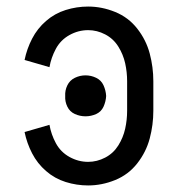

<svg xmlns="http://www.w3.org/2000/svg" viewBox="-20 -558 540 586"><path d="M241 -203Q224 -203 208.5 -210Q193 -217 185.5 -232.5Q178 -248 179 -265Q178 -282 185.5 -297.5Q193 -313 208.5 -320.5Q224 -328 241 -328Q258 -328 273.5 -320.5Q289 -313 296 -297.5Q303 -282 304 -265Q303 -248 296 -232.5Q289 -217 273.5 -210Q258 -203 241 -203ZM249 8Q214 8 180.5 -2.5Q147 -13 120.5 -36Q94 -59 78 -90Q62 -121 55 -155L131 -177Q136 -148 150.5 -121Q165 -94 192 -79Q219 -64 249 -64Q276 -64 301 -77Q326 -90 341 -114Q356 -138 362 -165Q368 -192 368 -220V-310Q368 -338 362 -365Q356 -392 341 -416Q326 -440 301 -453Q276 -466 249 -466Q219 -466 192 -451Q165 -436 150.5 -409Q136 -382 131 -353L55 -375Q62 -409 78 -440Q94 -471 120.5 -494Q147 -517 180.5 -527.5Q214 -538 249 -538Q291 -538 331.5 -521.5Q372 -505 399 -470.5Q426 -436 437 -394.5Q448 -353 448 -310V-220Q448 -177 437 -135.5Q426 -94 399 -59.5Q372 -25 331.5 -8.5Q291 8 249 8Z"/></svg>

Font: Iosevka SS08
Style: Regular
Weight: 400
Monospace: yes
Designer: Belleve Invis
Foundry: Belleve Invis
Version: 2.1.0; ttfautohint (v1.8.2)